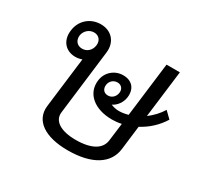

<svg xmlns="http://www.w3.org/2000/svg" viewBox="-138 -794 1007 972"><g transform="rotate(30 366.0 -307.5)"><path d="M363 11C504 11 587 -42 598 -132L615 -272C663 -297 704 -335 732 -381L695 -417C677 -387 652 -361 624 -340L658 -615H580L541 -299C523 -294 505 -291 488 -291C471 -291 454 -295 441 -301C466 -312 488 -341 492 -374C498 -425 470 -459 418 -459C368 -459 326 -423 320 -372C310 -292 376 -236 479 -236C497 -236 516 -238 534 -242L521 -139C515 -86 464 -55 371 -55C286 -55 234 -86 240 -139L286 -516C294 -580 254 -626 191 -626C129 -626 81 -583 74 -522C66 -461 102 -418 160 -418C174 -418 187 -421 198 -425L162 -132C151 -42 230 11 363 11ZM125 -522C129 -551 153 -573 182 -573C210 -573 228 -551 224 -522C220 -492 198 -471 169 -471C140 -471 122 -492 125 -522ZM366 -373C369 -396 387 -413 411 -413C433 -413 448 -396 445 -373C442 -348 423 -331 401 -331C377 -331 363 -348 366 -373Z"/></g></svg>

Font: TPK Tissa Web
Style: Italic
Weight: 400
Italic angle: -7°
Designer: Jacques Le Bailly, Suppakit Chalermlarp | Katatrad Co.,Ltd.
Foundry: Jacques Le Bailly, Cadson Demak Co.,Ltd.
Version: Version 5.000;Glyphs 3.1.2 (3151)